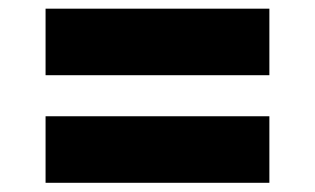

<svg xmlns="http://www.w3.org/2000/svg" viewBox="-20 -503 711 434"><path d="M83 -483.4H588.9V-333H83ZM83 -240.2H588.9V-89.8H83Z"/></svg>

Font: Pretendard JP Black
Style: Regular
Weight: 900
Designer: Base glyphs from Inter by Rasmus Andersson; Hangeul glyphs from Noto Sans CJK(Source Han Sans) by Jang Soo-young and Kan
Foundry: Kil Hyung-jin
Version: Version 1.309